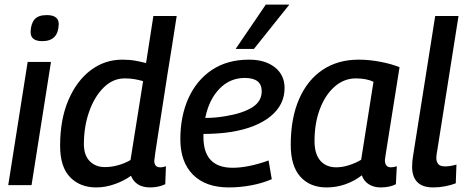

<svg xmlns="http://www.w3.org/2000/svg" viewBox="-20 -810 2049 840"><path d="M185 -744Q237 -744 237 -704Q235 -630 165 -630Q113 -630 114 -671Q115 -706 131 -725Q147 -744 185 -744ZM16 0 101 -539H203L118 0Z M637 10Q574 10 553 -41Q525 -20 483.5 -5Q442 10 401 10Q330 10 286.5 -35Q243 -80 243 -172Q243 -287 279 -371.5Q315 -456 376.5 -502.5Q438 -549 515 -549Q547 -549 572 -544.5Q597 -540 619 -534L651 -740H753Q745 -685 734 -618Q723 -551 712 -481Q701 -411 691 -345.5Q681 -280 672.5 -227Q664 -174 659.5 -142Q655 -110 655 -107Q655 -78 681 -78Q695 -78 706 -83L703 -4Q673 10 637 10ZM439 -79Q468 -79 498 -87.5Q528 -96 551 -110L606 -455Q589 -460 569.5 -463.5Q550 -467 525 -467Q474 -467 433.5 -427Q393 -387 370 -321.5Q347 -256 347 -180Q347 -131 372.5 -105Q398 -79 439 -79Z M1169 -26Q1127 -8 1078 1Q1029 10 981 10Q880 10 824.5 -45.5Q769 -101 769 -201Q769 -302 804.5 -380.5Q840 -459 907 -504Q974 -549 1070 -549Q1140 -549 1182.5 -515.5Q1225 -482 1225 -425Q1225 -351 1163.5 -301Q1102 -251 993 -233Q961 -228 929.5 -226Q898 -224 870 -224Q870 -218 870 -211Q870 -76 998 -76Q1031 -76 1071 -84Q1111 -92 1155 -108ZM1051 -469Q986 -469 940 -421.5Q894 -374 878 -294Q900 -294 922.5 -296Q945 -298 968 -302Q1041 -314 1083 -340Q1125 -366 1125 -411Q1125 -469 1051 -469ZM1011 -596 1143 -790H1246L1091 -596Z M1645 10Q1616 10 1594 -3.5Q1572 -17 1563 -43Q1531 -18 1491.5 -4Q1452 10 1409 10Q1336 10 1294 -37Q1252 -84 1252 -176Q1252 -293 1288.5 -376.5Q1325 -460 1391.5 -504.5Q1458 -549 1549 -549Q1596 -549 1645 -539.5Q1694 -530 1728 -516Q1709 -396 1696.5 -318Q1684 -240 1677 -195.5Q1670 -151 1667 -132Q1664 -113 1664 -110Q1664 -78 1690 -78Q1704 -78 1716 -83L1712 -4Q1685 10 1645 10ZM1560 -111 1614 -452Q1598 -460 1578.5 -463.5Q1559 -467 1537 -467Q1485 -467 1444 -431Q1403 -395 1379.5 -333Q1356 -271 1356 -193Q1356 -136 1381.5 -107Q1407 -78 1451 -78Q1478 -78 1507.5 -87.5Q1537 -97 1560 -111Z M1884 -740H1986L1894 -158Q1892 -147 1890.5 -137Q1889 -127 1889 -117Q1889 -103 1897 -92.5Q1905 -82 1928 -82Q1939 -82 1951 -84Q1963 -86 1977 -90L1974 -8Q1953 0 1927.5 5Q1902 10 1876 10Q1828 10 1805.5 -13.5Q1783 -37 1783 -80Q1783 -91 1784 -103.5Q1785 -116 1787 -127Z"/></svg>

Font: Georama Medium
Style: Italic
Weight: 500
Italic angle: -9°
Designer: Jean-Baptiste Levee
Foundry: Production Type
Version: Version 1.000